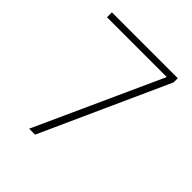

<svg xmlns="http://www.w3.org/2000/svg" viewBox="-190 -813 938 938"><g transform="rotate(45 279.0 -344.0)"><path d="M161 0 458 -654H45V-688H500V-659L202 0Z"/></g></svg>

Font: Saira Thin
Style: Regular
Weight: 100
Designer: Hector Gatti with collaboration of the Omnibus-Type team
Foundry: Omnibus-Type
Version: Version 1.101